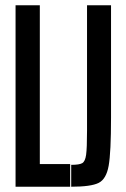

<svg xmlns="http://www.w3.org/2000/svg" viewBox="-20 -708 476 728"><path d="M39 0V-688H131V-86H246V0ZM310 -213V-688H401V-262Q401 -130 392 -79.5Q383 -29 354 -14.5Q325 0 250 0V-83Q281 -83 292 -89.5Q303 -96 306.5 -121Q310 -146 310 -213Z"/></svg>

Font: Saira Ultra Condensed SemiBold
Style: Regular
Weight: 600
Width: 1
Designer: Hector Gatti with collaboration of the Omnibus-Type team
Foundry: Omnibus-Type
Version: Version 1.001; ttfautohint (v1.8)